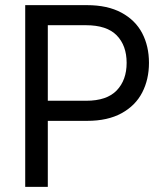

<svg xmlns="http://www.w3.org/2000/svg" viewBox="-20 -727 644 747"><path d="M78.1 -707H318.4Q398.4 -707 452.6 -677.7Q506.8 -648.4 533.2 -597.9Q559.6 -547.4 559.6 -482.4Q559.6 -418 533.2 -366.9Q506.8 -315.9 452.9 -286.4Q398.9 -256.8 319.3 -256.8H166V0H78.1ZM315.4 -335Q395.5 -335 434.1 -375.2Q472.7 -415.5 472.7 -482.4Q472.7 -549.8 434.1 -589.4Q395.5 -628.9 314.5 -628.9H166V-335Z"/></svg>

Font: Pretendard GOV
Style: Regular
Weight: 400
Designer: Base glyphs from Inter by Rasmus Andersson; Hangeul glyphs from Noto Sans CJK(Source Han Sans) by Jang Soo-young and Kan
Foundry: Kil Hyung-jin
Version: Version 1.309